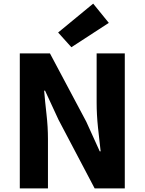

<svg xmlns="http://www.w3.org/2000/svg" viewBox="-20 -1037 797 1057"><path d="M89 0V-743H255L455 -367L529 -204H534Q527 -263 519.5 -334.5Q512 -406 512 -472V-743H667V0H501L302 -378L228 -538H223Q228 -478 236 -408Q244 -338 244 -272V0ZM373 -777 300 -858 493 -1017 579 -911Z"/></svg>

Font: Noto Sans KR ExtraBold
Style: Regular
Weight: 800
Designer: Ryoko NISHIZUKA  (kana, bopomofo & ideographs); Paul D. Hunt (Latin, Greek & Cyrillic); Sandoll Communications , Soo-you
Foundry: Adobe
Version: Version 2.004-H2;hotconv 1.0.118;makeotfexe 2.5.65603